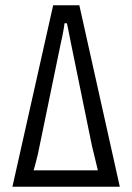

<svg xmlns="http://www.w3.org/2000/svg" viewBox="-20 -706 500 726"><path d="M27 0 181 -686H280L433 0ZM107 -62H350Q346 -81 339 -108Q332 -135 328 -153L247 -549Q245 -559 242.5 -572Q240 -585 237.5 -597Q235 -609 233 -618H224Q223 -610 221.5 -600.5Q220 -591 218 -581Q216 -571 214.5 -563Q213 -555 211 -548L128 -146Q124 -125 119.5 -108Q115 -91 112 -79Q109 -67 107 -62Z"/></svg>

Font: Archivo ExtraCondensed Light
Style: Regular
Weight: 300
Width: 2
Designer: Hector Gatti
Foundry: Omnibus-Type
Version: Version 2.001